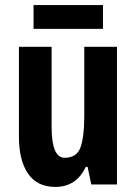

<svg xmlns="http://www.w3.org/2000/svg" viewBox="-20 -733 541 763"><path d="M444.8 -546.9V0H342.8L328.1 -69.8H320.8Q283.2 9.8 200.2 9.8Q127.4 9.8 91.3 -43.2Q55.2 -96.2 55.2 -189.9V-546.9H185.1V-229Q185.1 -106 236.8 -106Q285.6 -106 300.3 -148.4Q314.9 -190.9 314.9 -269V-546.9ZM389.2 -712.9V-618.2H113.3V-712.9Z"/></svg>

Font: Open Sans Condensed
Style: Bold
Weight: 700
Width: 3
Designer: Monotype Design Team
Foundry: Monotype Imaging Inc.
Version: Version 3.003; ttfautohint (v1.8.4)